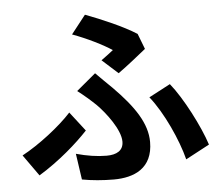

<svg xmlns="http://www.w3.org/2000/svg" viewBox="-56 -859 1112 963"><g transform="rotate(-5 500.0 -377.0)"><path d="M549 -488C588 -515 665 -577 691 -598L661 -676C594 -719 488 -764 406 -795L333 -702C407 -675 487 -635 530 -606C517 -595 492 -577 469 -560ZM319 27C367 36 424 41 479 41C581 41 676 2 676 -131C676 -223 618 -311 512 -418C486 -444 460 -468 431 -498L334 -417C367 -392 400 -363 425 -339C469 -295 538 -205 538 -145C538 -99 503 -81 453 -81C405 -81 355 -89 300 -104ZM969 -92C939 -185 862 -335 800 -411L692 -354C759 -271 824 -127 849 -28ZM360 -216 285 -313C226 -248 119 -165 33 -119L109 -12C214 -76 305 -157 360 -216Z"/></g></svg>

Font: Noto Sans CJK JP Bold
Style: Regular
Weight: 700
Designer: Ryoko NISHIZUKA (kana & ideographs); Paul D. Hunt (Latin, Greek & Cyrillic); Wenlong ZHANG (bopomofo); Sandoll Communica
Foundry: Adobe Systems Incorporated
Version: Version 1.004;PS 1.004;hotconv 1.0.82;makeotf.lib2.5.63406